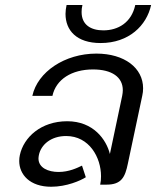

<svg xmlns="http://www.w3.org/2000/svg" viewBox="-20 -728 616 757"><path d="M242.5 -708.3C240 -696.7 238.3 -684.2 238.3 -673.3C238.3 -608.3 281.7 -558.3 376.7 -558.3C488.3 -558.3 558.3 -627.5 575.8 -708.3H513.3C498.3 -638.3 445 -608.3 387.5 -608.3C338.3 -608.3 301.7 -630 301.7 -680.8C301.7 -689.2 302.5 -698.3 305 -708.3ZM375 0H400C459.2 0 473.3 -30 484.2 -83.3L540.8 -350C543.3 -360 544.2 -370.8 544.2 -380C544.2 -460 470.8 -516.7 360 -516.7C235.8 -516.7 128.3 -445 107.5 -350H186.7C200.8 -415 262.5 -454.2 346.7 -454.2C420.8 -454.2 464.2 -424.2 464.2 -372.5C464.2 -365.8 463.3 -358.3 461.7 -350L413.3 -120.8C399.2 -177.5 348.3 -250 245 -250C141.7 -250 73.3 -186.7 58.3 -116.7C56.7 -109.2 55.8 -101.7 55.8 -93.3C55.8 -40 97.5 8.3 181.7 8.3C242.5 8.3 297.5 -15.8 318.3 -29.2L303.3 -75C284.2 -65.8 251.7 -50 210.8 -50C170.8 -50 131.7 -65.8 131.7 -103.3C131.7 -107.5 132.5 -111.7 133.3 -116.7C141.7 -157.5 180.8 -191.7 240.8 -191.7C331.7 -191.7 378.3 -107.5 378.3 -33.3C378.3 -21.7 377.5 -10.8 375 0Z"/></svg>

Font: BoonHome
Style: Book Oblique
Weight: 400
Italic angle: -12°
Designer: Sungsit Sawaiwan
Foundry: Sungsit Sawaiwan
Version: Version 0.2